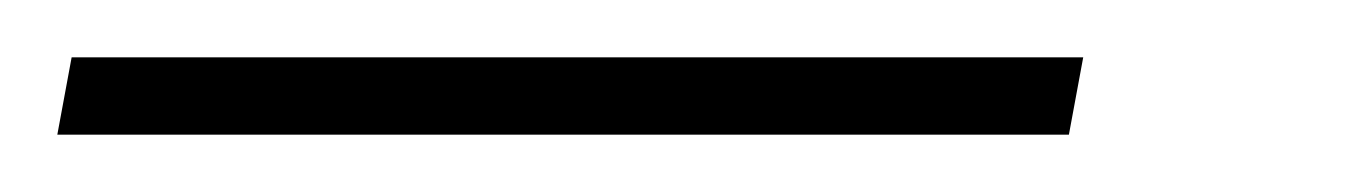

<svg xmlns="http://www.w3.org/2000/svg" viewBox="-34 -20 475 67"><path d="M-14 27 -9 0H344L339 27Z"/></svg>

Font: Livvic Thin
Style: Italic
Weight: 250
Italic angle: -10°
Designer: Jacques Le Bailly, Baron von Fonthausen
Version: Version 1.001; ttfautohint (v1.8.2)